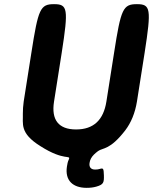

<svg xmlns="http://www.w3.org/2000/svg" viewBox="-20 -731 736 924"><path d="M346 -108C262 -108 226 -154 240 -242L277 -477C310 -689 306 -711 240 -711C174 -711 164 -689 131 -477L94 -242C91 -221 90 -202 90 -184C92 -136 73 -91 174 -28C291 47 322 11 311 37C306 47 304 58 302 71C292 138 331 173 397 173C415 173 430 171 444 167C478 157 481 148 480 113C479 79 477 77 460 82C454 84 447 85 438 85C417 85 408 73 411 53C413 38 420 25 432 13C437 8 444 2 452 -4C476 -21 509 -8 583 -104C611 -141 630 -187 639 -242L676 -477C709 -689 705 -711 639 -711C572 -711 562 -689 529 -477L492 -242C478 -154 431 -108 346 -108Z"/></svg>

Font: Asimov Print
Style: AIt
Weight: 500
Designer: Google
Version: Version 2.000980: 2014